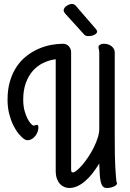

<svg xmlns="http://www.w3.org/2000/svg" viewBox="-20 -921 656 969"><path d="M481 -96.2Q465.3 -70.3 447.8 -47.6Q430.2 -24.9 410.9 -8.1Q391.6 8.8 371.1 18.3Q350.6 27.8 329.1 27.8Q318.4 27.8 306.4 23.4Q294.4 19 284.4 9Q274.4 -1 267.8 -17.6Q261.2 -34.2 261.2 -59.1V-622.1Q227.5 -617.7 197.5 -603Q167.5 -588.4 145.3 -563Q123 -537.6 110.1 -501.5Q97.2 -465.3 97.2 -418Q97.2 -387.7 103.5 -363.5Q109.9 -339.4 118.7 -322.5Q127.4 -305.7 136.2 -296.4Q145 -287.1 149.9 -287.1Q154.3 -287.1 158.2 -289.1Q162.1 -291 166 -291Q173.8 -291 173.8 -278.8Q173.8 -263.2 166.7 -248.8Q159.7 -234.4 148.9 -225.3Q138.2 -216.3 125.5 -213.9Q112.8 -211.4 102.1 -219.2Q88.9 -228 74 -246.1Q59.1 -264.2 46.6 -289.8Q34.2 -315.4 26.1 -347.7Q18.1 -379.9 18.1 -418Q18.1 -470.7 30.8 -512.5Q43.5 -554.2 64.7 -585.4Q85.9 -616.7 114.3 -638.7Q142.6 -660.6 173.8 -674.3Q205.1 -688 237.3 -694.1Q269.5 -700.2 298.8 -700.2Q306.6 -700.2 314 -697Q321.3 -693.8 326.7 -688.2Q332 -682.6 335.4 -674.8Q338.9 -667 338.9 -658.2V-64.9Q338.9 -55.2 342 -53Q345.2 -50.8 348.1 -50.8Q355.5 -50.8 368.2 -61.3Q380.9 -71.8 395.8 -89.1Q410.6 -106.4 425.8 -129.2Q440.9 -151.9 453.1 -176.3Q465.3 -200.7 473.1 -225.1Q481 -249.5 481 -271V-650.9Q481 -665 479 -671.4Q477.1 -677.7 477.1 -683.1Q477.1 -690.4 484.6 -695.3Q492.2 -700.2 502.9 -700.2Q527.8 -700.2 543.5 -687.3Q559.1 -674.3 559.1 -655.8V-222.2Q559.1 -172.9 559.8 -137Q560.5 -101.1 562 -75.4Q563.5 -49.8 564.9 -32.5Q566.4 -15.1 567.9 -2.9Q570.8 1.5 570.8 3.9Q570.8 8.8 565.9 13.2Q561 17.6 553.7 20.8Q546.4 23.9 537.4 25.9Q528.3 27.8 520 27.8Q506.8 27.8 499.5 20.3Q492.2 12.7 488.5 -2.7Q484.9 -18.1 483.4 -41Q481.9 -64 481 -94.2ZM309.1 -852.1Q301.3 -861.3 301.3 -868.7Q301.3 -876 305.9 -881.8Q310.5 -887.7 316.9 -891.8Q323.2 -896 330.1 -898.4Q336.9 -900.9 341.8 -900.9Q352.5 -900.9 359.1 -895.3Q365.7 -889.6 371.1 -881.8L461.9 -776.9Q464.8 -772.9 467.5 -769.3Q470.2 -765.6 470.2 -761.7Q470.2 -753.4 457.8 -746.1Q445.3 -738.8 424.8 -738.8Q416.5 -738.8 410.9 -741.9Q405.3 -745.1 402.8 -749Z"/></svg>

Font: Grand Hotel
Style: Regular
Weight: 400
Designer: Brian J. Bonislawsky & Jim Lyles for Astigmatic (AOETI)
Foundry: Astigmatic (AOETI)
Version: Version 001.000